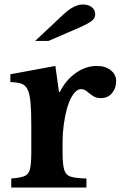

<svg xmlns="http://www.w3.org/2000/svg" viewBox="-20 -833 538 853"><path d="M258 -203V-155Q258 -104 265 -79.5Q272 -55 295 -48Q318 -41 364 -40V0H30V-40Q71 -43 89.5 -51Q108 -59 113.5 -83Q119 -107 119 -157V-279Q119 -341 115.5 -378.5Q112 -416 102.5 -435.5Q93 -455 74.5 -461.5Q56 -468 26 -468V-503L226 -540L242 -425H246Q273 -478 317 -509Q361 -540 410 -540Q448 -540 472 -521Q496 -502 496 -473Q496 -441 477.5 -419Q459 -397 427 -397Q407 -397 392.5 -407Q378 -417 366 -427Q354 -437 340 -437Q321 -437 304 -412Q287 -387 276 -345Q268 -315 263 -277.5Q258 -240 258 -203ZM195 -651H136L263 -770Q309 -813 348 -813Q373 -813 388 -801Q403 -789 403 -768Q403 -751 384.5 -738Q366 -725 334 -711Z"/></svg>

Font: Libre Baskerville
Style: Bold
Weight: 700
Designer: Pablo Impallari, Rodrigo Fuenzalida
Foundry: Pablo Impallari, Rodrigo Fuenzalida
Version: Version 1.051; ttfautohint (v1.8.4.7-5d5b)